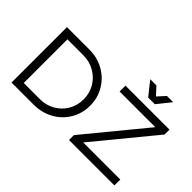

<svg xmlns="http://www.w3.org/2000/svg" viewBox="-133 -1306 1715 1715"><g transform="rotate(45 724.5 -448.5)"><path d="M106 0ZM749 -350.1Q749 -252 701.4 -171.9Q653.8 -91.8 570.8 -45.9Q487.8 0 386.2 0H106V-700.2H389.2Q490.2 -700.2 572 -654.1Q653.8 -607.9 701.4 -528.1Q749 -448.2 749 -350.1ZM668 -349.1Q668 -427.2 630.4 -490.2Q592.8 -553.2 528.8 -589.6Q464.8 -626 387.2 -626H186V-74.2H390.1Q466.8 -74.2 530.5 -110.1Q594.2 -146 631.1 -209Q668 -272 668 -349.1ZM845.2 -700.2H1400.9V-638.2L937 -74.2H1406.2L1405.3 0H832V-62L1295.9 -626H845.2ZM1172.9 -897H1251L1147.9 -768.1H1064L960.9 -897H1039.1L1106 -824.2Z"/></g></svg>

Font: Argentum Sans Light
Style: Regular
Weight: 300
Designer: Julieta Ulanovsky (Modified by Cristiano Sobral)
Foundry: Julieta Ulanovsky
Version: Version 1.000; ttfautohint (v1.5.65-e2d9)